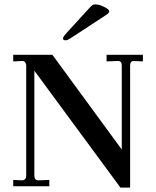

<svg xmlns="http://www.w3.org/2000/svg" viewBox="-20 -846 709 872"><path d="M527 6 136 -525V-49Q136 -27 155 -27L204 -29V0H40V-29L79 -27Q99 -27 99 -49V-548Q99 -557 93.5 -563.5Q88 -570 79 -569L40 -567V-597H218L533 -167V-549Q533 -569 516 -569H513L464 -567V-597H629V-567L590 -569H588Q571 -569 571 -548V6ZM278 -663Q266 -663 266 -672Q266 -678 283 -697L378 -801Q393 -818 399 -822Q403 -826 414 -826Q431 -826 453.5 -814.5Q476 -803 476 -795Q476 -788 465 -780L300 -672Q286 -663 278 -663Z"/></svg>

Font: UnnaMedium
Style: Regular
Weight: 500
Designer: Jorge de Buen Unna
Foundry: Omnibus-Type
Version: Version 2.008;hotconv 1.0.109;makeotfexe 2.5.65596